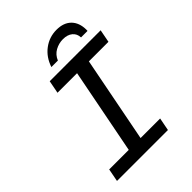

<svg xmlns="http://www.w3.org/2000/svg" viewBox="-236 -953 1071 1071"><g transform="rotate(-45 300.0 -417.5)"><path d="M175.3 -658.7H577.1L562.5 -582.5H408.2L309.6 -76.2H463.9L449.2 0H47.4L62 -76.2H216.3L314.9 -582.5H160.6ZM405.3 -835Q460.9 -835 491.9 -804Q522.9 -772.9 523.4 -717.8L522.9 -708H471.7Q470.7 -737.8 449.7 -755.1Q428.7 -772.5 393.1 -772.5Q360.4 -772.5 331.5 -756.6Q302.7 -740.7 289.1 -708H237.8Q257.3 -767.1 302.5 -801Q347.7 -835 405.3 -835Z"/></g></svg>

Font: Liberation Mono
Style: Italic
Weight: 400
Italic angle: -12°
Monospace: yes
Designer: Steve Matteson
Foundry: Ascender Corporation
Version: Version 2.1.5